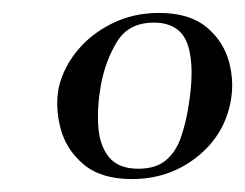

<svg xmlns="http://www.w3.org/2000/svg" viewBox="-20 -650 379 297"><path d="M184 -373Q136 -373 109 -396Q82 -419 73.5 -452Q65 -485 71 -515Q78 -545 99 -571Q120 -597 153 -613.5Q186 -630 226 -630Q273 -630 299.5 -608Q326 -586 334.5 -553.5Q343 -521 336 -489Q325 -438 282.5 -405.5Q240 -373 184 -373ZM194 -389Q221 -389 236.5 -402Q252 -415 259.5 -436.5Q267 -458 271 -482Q282 -546 270.5 -580.5Q259 -615 218 -615Q179 -615 161 -585.5Q143 -556 136 -518Q130 -484 132 -454.5Q134 -425 148.5 -407Q163 -389 194 -389Z"/></svg>

Font: Cormorant Medium
Style: Italic
Weight: 500
Italic angle: -10°
Designer: Christian Thalmann (Catharsis Fonts)
Foundry: Catharsis Fonts
Version: Version 4.000